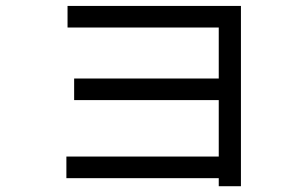

<svg xmlns="http://www.w3.org/2000/svg" viewBox="-20 -565 1040 651"><path d="M205.1 -34.2H721.7V-225.6H231.4V-298.8H721.7V-471.7H209V-544.9H796.9V66.4H721.7V39.1H205.1Z"/></svg>

Font: GenEi M Gothic v2 Regular
Style: Regular
Weight: 400
Version: Version 2.0